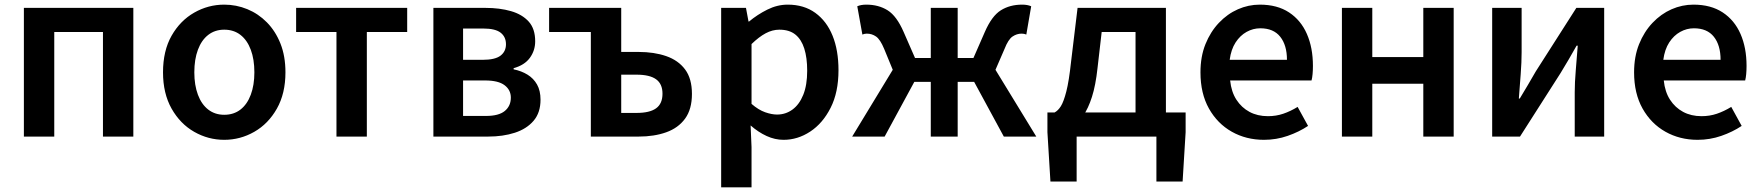

<svg xmlns="http://www.w3.org/2000/svg" viewBox="-20 -589 7594 828"><path d="M83 0V-555H555V0H424V-451H214V0Z M947 14Q878 14 817.5 -20.5Q757 -55 720 -120.5Q683 -186 683 -277Q683 -370 720 -435Q757 -500 817.5 -534.5Q878 -569 947 -569Q999 -569 1046.5 -549.5Q1094 -530 1131 -492.5Q1168 -455 1189.5 -401Q1211 -347 1211 -277Q1211 -186 1174 -120.5Q1137 -55 1076.5 -20.5Q1016 14 947 14ZM947 -94Q988 -94 1017 -116.5Q1046 -139 1061.5 -180.5Q1077 -222 1077 -277Q1077 -333 1061.5 -374.5Q1046 -416 1017 -438.5Q988 -461 947 -461Q907 -461 878 -438.5Q849 -416 833.5 -374.5Q818 -333 818 -277Q818 -222 833.5 -180.5Q849 -139 878 -116.5Q907 -94 947 -94Z M1431 0V-451H1257V-555H1736V-451H1562V0Z M1849 0V-555H2073Q2135 -555 2183.5 -541Q2232 -527 2260 -496Q2288 -465 2288 -411Q2288 -371 2265 -339.5Q2242 -308 2195 -295V-290Q2229 -283 2255 -267Q2281 -251 2296 -224.5Q2311 -198 2311 -159Q2311 -103 2281 -68Q2251 -33 2200 -16.5Q2149 0 2085 0ZM1977 -331H2061Q2115 -331 2138.5 -349Q2162 -367 2162 -398Q2162 -430 2139 -448Q2116 -466 2064 -466H1977ZM1977 -89H2076Q2131 -89 2157 -110.5Q2183 -132 2183 -168Q2183 -201 2156 -221.5Q2129 -242 2072 -242H1977Z M2528 0V-451H2348V-555H2659V-365H2734Q2801 -365 2853 -347Q2905 -329 2934.5 -289.5Q2964 -250 2964 -184Q2964 -118 2934.5 -77.5Q2905 -37 2853 -18.5Q2801 0 2734 0ZM2659 -102H2725Q2782 -102 2809.5 -122Q2837 -142 2837 -185Q2837 -227 2809.5 -247Q2782 -267 2725 -267H2659Z M3090 219V-555H3197L3208 -496H3210Q3246 -526 3289 -547.5Q3332 -569 3377 -569Q3447 -569 3496 -533.5Q3545 -498 3570.5 -435Q3596 -372 3596 -286Q3596 -191 3562 -124Q3528 -57 3474 -21.5Q3420 14 3359 14Q3322 14 3286 -2.5Q3250 -19 3217 -48L3221 45V219ZM3331 -95Q3368 -95 3397.5 -116.5Q3427 -138 3444 -180Q3461 -222 3461 -284Q3461 -340 3448.5 -379.5Q3436 -419 3410 -440Q3384 -461 3341 -461Q3311 -461 3282 -445.5Q3253 -430 3221 -399V-141Q3251 -115 3279.5 -105Q3308 -95 3331 -95Z M3655 0 3830 -288 3793 -378Q3776 -419 3758 -431.5Q3740 -444 3718 -444Q3713 -444 3708.5 -443Q3704 -442 3699 -440L3677 -562Q3693 -569 3716 -569Q3769 -569 3808 -544.5Q3847 -520 3877 -451L3926 -339H3994V-555H4110V-339H4178L4227 -451Q4257 -520 4296 -544.5Q4335 -569 4388 -569Q4411 -569 4427 -562L4406 -440Q4401 -442 4396.5 -443Q4392 -444 4386 -444Q4365 -444 4346.5 -431.5Q4328 -419 4312 -378L4273 -288L4449 0H4309L4181 -236H4110V0H3994V-236H3923L3795 0Z M4623 0V194H4510L4497 -19V-104H5093V-19L5080 194H4967V0ZM4877 -39V-451H4731L4713 -295Q4705 -221 4689 -171Q4673 -121 4651.5 -90.5Q4630 -60 4603 -45.5Q4576 -31 4546 -28L4528 -104Q4543 -112 4555 -131Q4567 -150 4578.5 -194.5Q4590 -239 4599 -323L4627 -555H5008V-39Z M5431 14Q5354 14 5292 -21Q5230 -56 5193.5 -121Q5157 -186 5157 -277Q5157 -345 5178.5 -398.5Q5200 -452 5236.5 -490.5Q5273 -529 5318.5 -549Q5364 -569 5413 -569Q5488 -569 5539 -535.5Q5590 -502 5616 -442.5Q5642 -383 5642 -305Q5642 -286 5640.5 -269.5Q5639 -253 5636 -242H5285Q5290 -193 5312 -159Q5334 -125 5368.5 -106.5Q5403 -88 5448 -88Q5483 -88 5514 -98.5Q5545 -109 5576 -128L5621 -46Q5582 -20 5533 -3Q5484 14 5431 14ZM5283 -331H5530Q5530 -394 5501 -430.5Q5472 -467 5415 -467Q5384 -467 5356 -451.5Q5328 -436 5308.5 -406Q5289 -376 5283 -331Z M5767 0V-555H5898V-343H6118V-555H6249V0H6118V-228H5898V0Z M6415 0V-555H6542V-364Q6542 -322 6538 -269Q6534 -216 6530 -164H6534Q6549 -189 6569 -222.5Q6589 -256 6603 -281L6778 -555H6898V0H6771V-191Q6771 -233 6775.5 -286Q6780 -339 6784 -392H6779Q6765 -367 6745 -332.5Q6725 -298 6710 -274L6535 0Z M7301 14Q7224 14 7162 -21Q7100 -56 7063.5 -121Q7027 -186 7027 -277Q7027 -345 7048.5 -398.5Q7070 -452 7106.5 -490.5Q7143 -529 7188.5 -549Q7234 -569 7283 -569Q7358 -569 7409 -535.5Q7460 -502 7486 -442.5Q7512 -383 7512 -305Q7512 -286 7510.5 -269.5Q7509 -253 7506 -242H7155Q7160 -193 7182 -159Q7204 -125 7238.5 -106.5Q7273 -88 7318 -88Q7353 -88 7384 -98.5Q7415 -109 7446 -128L7491 -46Q7452 -20 7403 -3Q7354 14 7301 14ZM7153 -331H7400Q7400 -394 7371 -430.5Q7342 -467 7285 -467Q7254 -467 7226 -451.5Q7198 -436 7178.5 -406Q7159 -376 7153 -331Z"/></svg>

Font: Noto Sans JP SemiBold
Style: Regular
Weight: 600
Designer: Ryoko NISHIZUKA  (kana, bopomofo & ideographs); Paul D. Hunt (Latin, Greek & Cyrillic); Sandoll Communications , Soo-you
Foundry: Adobe
Version: Version 2.004-H2;hotconv 1.0.118;makeotfexe 2.5.65603